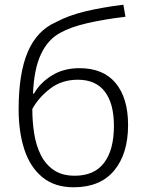

<svg xmlns="http://www.w3.org/2000/svg" viewBox="-20 -784 619 814"><path d="M59 -320Q59 -474 98 -564.5Q137 -655 217 -690Q271 -719 342.5 -736Q414 -753 503 -764L512 -713Q420 -702 349 -685.5Q278 -669 236 -645Q184 -618 154 -555Q124 -492 120 -387H124Q149 -432 199 -463.5Q249 -495 317 -495Q418 -495 470.5 -431.5Q523 -368 523 -254Q523 -132 464 -61Q405 10 292 10Q212 10 160 -32.5Q108 -75 83.5 -149.5Q59 -224 59 -320ZM297 -39Q380 -39 421.5 -94Q463 -149 463 -250Q463 -345 424.5 -395.5Q386 -446 310 -446Q242 -446 193 -408.5Q144 -371 117 -322Q117 -268 125 -217.5Q133 -167 153 -127Q173 -87 208 -63Q243 -39 297 -39Z"/></svg>

Font: RS Noto Sans Light
Style: Regular
Weight: 300
Designer: Monotype Design Team
Foundry: Monotype Imaging Inc.
Version: Version 3.10